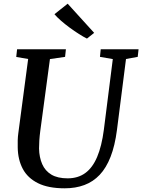

<svg xmlns="http://www.w3.org/2000/svg" viewBox="-20 -1010 770 1040"><path d="M662.5 -690.5 613.5 -306Q602.5 -221 579 -160.8Q555.5 -100.5 520 -63Q484.5 -25.5 437 -7.8Q389.5 10 330.5 10Q241.5 10 185.8 -17.8Q130 -45.5 103.5 -95.2Q77 -145 76 -211Q75.5 -229.5 76 -249.8Q76.5 -270 79.5 -291L132.5 -690.5L68 -701.5L72.5 -743H337L332.5 -702L250.5 -690L198 -299.5Q194.5 -272.5 193 -249Q191.5 -225.5 191.5 -205.5Q192.5 -158 208.5 -121.2Q224.5 -84.5 258.2 -64.2Q292 -44 346.5 -44Q402.5 -44 442 -72.8Q481.5 -101.5 506.2 -160Q531 -218.5 542.5 -307L591 -690L521.5 -702L525.5 -743H730.5L726 -702ZM451 -801Q432.5 -810 407.8 -825.8Q383 -841.5 357.5 -860.2Q332 -879 310.2 -898Q288.5 -917 275 -933L346.5 -990L490 -832Z"/></svg>

Font: Merriweather 36pt Medium
Style: Italic
Weight: 500
Italic angle: -7.8°
Version: Version 2.101